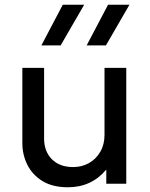

<svg xmlns="http://www.w3.org/2000/svg" viewBox="-20 -777 634 812"><path d="M267.5 15Q202 15 159.2 -11.5Q116.5 -38 95.5 -80.5Q74.5 -123 74.5 -171.5V-490H166.5V-191Q166.5 -137 199.2 -103.8Q232 -70.5 289.5 -70.5Q326.5 -70.5 356.5 -87.5Q386.5 -104.5 404.2 -135.2Q422 -166 422 -206.5V-490H514V0H429.5V-60Q399 -23 358.2 -4Q317.5 15 267.5 15ZM346.5 -585 437 -757H527.5L428 -585ZM155 -585 245.5 -757H336L236.5 -585Z"/></svg>

Font: Geologica Cursive Light
Style: Regular
Weight: 300
Designer: Sindre Bremnes, Frode Helland
Foundry: Monokrom Skriftforlag AS
Version: Version 1.010;gftools[0.9.28]